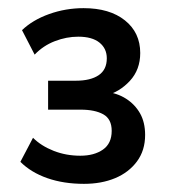

<svg xmlns="http://www.w3.org/2000/svg" viewBox="-20 -729 420 471"><path d="M186 -278Q136 -278 96 -292Q56 -306 30 -332L61 -391Q81 -371 111.5 -359Q142 -347 177 -347Q211 -347 232.5 -362Q254 -377 254 -408Q254 -437 233.5 -448.5Q213 -460 178 -460H98V-531H166Q202 -531 222 -544.5Q242 -558 242 -586Q242 -610 224 -624.5Q206 -639 172 -639Q143 -639 114.5 -628Q86 -617 65 -595L34 -655Q60 -680 100.5 -694.5Q141 -709 185 -709Q249 -709 286.5 -679Q324 -649 324 -599Q324 -558 298.5 -530.5Q273 -503 238 -494V-504Q267 -501 289 -487Q311 -473 323.5 -451Q336 -429 336 -398Q336 -360 316 -333Q296 -306 262.5 -292Q229 -278 186 -278Z"/></svg>

Font: Nunito Sans 12pt SemiBold
Style: Regular
Weight: 600
Designer: Vernon Adams
Foundry: Vernon Adams
Version: Version 3.101;gftools[0.9.27]